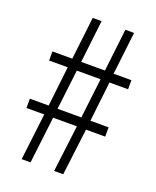

<svg xmlns="http://www.w3.org/2000/svg" viewBox="-134 -794 711 873"><g transform="rotate(20 221.0 -357.0)"><path d="M334 -464H424V-508H338L362 -714H320L296 -508H181L205 -714H162L138 -508H42V-464H132L110 -271H19V-226H105L78 0H121L148 -226H263L235 0H279L307 -226H400V-271H312ZM153 -271 176 -464H291L268 -271Z"/></g></svg>

Font: Noto Sans Thai Looped ExtraCondensed Light
Style: Regular
Weight: 300
Width: 2
Designer: Sasikarn Vongin, Ben Mitchell
Foundry: The Fontpad Ltd
Version: Version 1.001